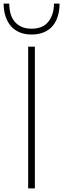

<svg xmlns="http://www.w3.org/2000/svg" viewBox="-72 -1037 348 1057"><path d="M120 0H83V-780H120ZM102 -847Q63 -847 34.5 -859.5Q6 -872 -13 -894.5Q-32 -917 -42 -948.5Q-52 -980 -52 -1017H-21Q-21 -989 -14.5 -964Q-8 -939 7 -920Q22 -901 45.5 -890Q69 -879 102 -879Q164 -879 194.5 -918Q225 -957 225 -1017H256Q256 -980 246.5 -948.5Q237 -917 218 -894.5Q199 -872 170 -859.5Q141 -847 102 -847Z"/></svg>

Font: Tanohe Sans ExtraLight
Style: Regular
Weight: 250
Designer: Village Type and Design LLC & Cristiano Sobral
Foundry: Cooper Hewitt Smithsonian Design Museum
Version: Version 1.00;May 30, 2020;FontCreator 12.0.0.2522 64-bit; tt